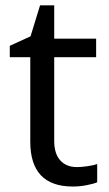

<svg xmlns="http://www.w3.org/2000/svg" viewBox="-20 -679 401 709"><path d="M264.2 -62Q281.2 -62 304.2 -65.4Q327.1 -68.8 338.9 -73.2V-5.9Q326.7 -0.5 301 4.6Q275.4 9.8 249 9.8Q91.8 9.8 91.8 -155.8V-467.8H16.1V-509.8L92.8 -544.9L127.9 -659.2H180.2V-536.1H335V-467.8H180.2V-158.2Q180.2 -111.8 202.4 -86.9Q224.6 -62 264.2 -62Z"/></svg>

Font: NotoSans
Style: Regular
Weight: 400
Designer: Monotype Design team
Foundry: Monotype Imaging Inc.
Version: Version 1.04; ttfautohint (v1.4.1)